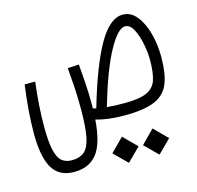

<svg xmlns="http://www.w3.org/2000/svg" viewBox="-87 -465 759 740"><g transform="rotate(-15 293.0 -95.0)"><path d="M371.1 3.4Q337.9 3.4 309.8 0Q281.7 -3.4 257.3 -10.7Q250 85.4 218 124.5Q186 163.6 127.9 163.6Q67.4 163.6 41 118.7Q14.6 73.7 14.6 -19Q14.6 -65.4 18.6 -114.7Q22.5 -164.1 29.3 -211.9H71.3Q65.4 -162.1 62.5 -120.4Q59.6 -78.6 59.6 -33.7Q59.6 26.9 67.4 59.8Q75.2 92.8 90.8 105.2Q106.4 117.7 129.9 117.7Q161.6 117.7 180.2 101.8Q198.7 85.9 206.5 46.4Q214.4 6.8 214.4 -64.9Q214.4 -109.4 212.2 -145.8Q210 -182.1 206.1 -229.5L251 -231.9Q254.9 -183.1 257.1 -149.2Q259.3 -115.2 259.3 -71.8Q259.3 -62.5 259.3 -54.2Q265.1 -52.7 272 -51.3Q318.8 -211.9 365.5 -293Q412.1 -374 463.4 -374Q495.1 -374 518.1 -345.9Q541 -317.9 553.2 -272.9Q565.4 -228 565.4 -177.7Q565.4 -112.8 549.6 -72.8Q533.7 -32.7 491.7 -14.6Q449.7 3.4 371.1 3.4ZM312.5 -45.4Q327.1 -43.9 344.5 -43.2Q361.8 -42.5 382.3 -42.5Q442.4 -42.5 471.9 -55.9Q501.5 -69.3 511 -99.1Q520.5 -128.9 520.5 -177.7Q520.5 -208.5 513.4 -243.7Q506.3 -278.8 493.2 -303.5Q480 -328.1 460.4 -328.1Q432.1 -328.1 392.8 -256.8Q353.5 -185.5 312.5 -45.4ZM339.4 184.1 287.1 132.3 339.4 79.6 391.6 132.3ZM461.4 184.1 409.2 132.3 461.4 79.6 513.7 132.3Z"/></g></svg>

Font: Cascadia Mono NF ExtraLight
Style: Regular
Weight: 200
Monospace: yes
Designer: Aaron Bell
Foundry: Saja Typeworks
Version: Version 2404.023; ttfautohint (v1.8.4)